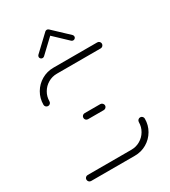

<svg xmlns="http://www.w3.org/2000/svg" viewBox="-169 -765 755 851"><g transform="rotate(-30 208.5 -339.5)"><path d="M372.2 -135.9Q378.5 -135.9 383 -131.3Q387.4 -126.7 387.4 -120.4Q387.4 -87.4 371.3 -59.8Q355.2 -32.2 327.6 -16.1Q300 0 267 0H43Q36.7 0 32.2 -4.6Q27.8 -9.3 27.8 -15.6Q27.8 -21.9 32.2 -26.3Q36.7 -30.7 43 -30.7H267Q291.5 -30.7 312 -42.8Q332.6 -54.8 344.6 -75.4Q356.7 -95.9 356.7 -120.4Q356.7 -126.7 361.3 -131.3Q365.9 -135.9 372.2 -135.9ZM264.1 -259.3Q264.1 -253 259.4 -248.5Q254.8 -244.1 248.5 -244.1H168.1Q161.9 -244.1 157.4 -248.5Q153 -253 153 -259.3Q153 -265.6 157.4 -270.2Q161.9 -274.8 168.1 -274.8H248.5Q254.8 -274.8 259.4 -270.2Q264.1 -265.6 264.1 -259.3ZM44.4 -383Q38.1 -383 33.5 -387.4Q28.9 -391.9 28.9 -398.1Q28.9 -431.1 45 -458.7Q61.1 -486.3 88.7 -502.4Q116.3 -518.5 149.3 -518.5H373.7Q380 -518.5 384.4 -514.1Q388.9 -509.6 388.9 -503.3Q388.9 -497 384.4 -492.4Q380 -487.8 373.7 -487.8H149.3Q124.8 -487.8 104.3 -475.7Q83.7 -463.7 71.7 -443.1Q59.6 -422.6 59.6 -398.1Q59.6 -391.9 55.2 -387.4Q50.7 -383 44.4 -383ZM207.8 -678.9Q213 -678.9 216.9 -675.2Q220.7 -671.5 220.7 -666.3Q220.7 -660.7 216.7 -656.7L138.1 -582.6Q134.1 -579.3 129.3 -579.3Q124.1 -579.3 120.2 -583Q116.3 -586.7 116.3 -591.9Q116.3 -597.4 120.4 -601.5L198.9 -675.6Q202.6 -678.9 207.8 -678.9ZM217.4 -674.8 295.2 -601.5Q299.3 -597.4 299.3 -591.9Q299.3 -586.7 295.4 -583Q291.5 -579.3 286.3 -579.3Q281.5 -579.3 277.4 -582.6L199.6 -656.3Z"/></g></svg>

Font: 26F Galaxy Sans Ultra Light
Style: Regular
Weight: 200
Designer: C₂₉H₂₅N₃O₅
Version: Version 1.100